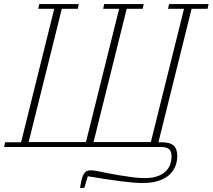

<svg xmlns="http://www.w3.org/2000/svg" viewBox="-27 -718 1039 938"><path d="M364 200Q369 167 374 151.5Q379 136 385 128Q390 121 397 117.5Q404 114 416 114Q432 114 462 120.5Q492 127 554 138Q591 144 621 148Q651 152 680 152Q717 152 742 143Q767 134 782.5 119Q798 104 804.5 85Q811 66 811 45Q811 21 799 10.5Q787 0 758 0H-7L-2 -23H76L238 -675H160L165 -698H358L353 -675H275L113 -24H393L555 -675H477L482 -698H675L670 -675H592L430 -24H710L872 -675H794L799 -698H992L987 -675H909L747 -23H761Q803 -23 821 -7Q839 9 839 45Q839 69 830.5 92Q822 115 802.5 134Q783 153 750.5 164.5Q718 176 670 176Q630 176 567 168Q504 160 402 143L385 200H364Z"/></svg>

Font: IBM Plex Serif ExtLt
Style: Italic
Weight: 200
Italic angle: -14°
Designer: Mike Abbink, Paul van der Laan, Pieter van Rosmalen
Foundry: Bold Monday
Version: Version 3.001